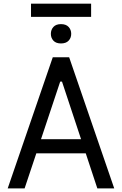

<svg xmlns="http://www.w3.org/2000/svg" viewBox="-20 -1045 676 1065"><path d="M116.5 0H22.7L272.7 -727.3H363.6L613.6 0H519.9L455.6 -194.6H181.5ZM313.9 -592.3 207.4 -272.7H429.7L323.9 -592.3ZM485.4 -1024.5V-951.3H152V-1024.5ZM262.1 -857.2Q262.1 -880 276.3 -895.6Q290.5 -911.2 318.2 -911.2Q346.2 -911.2 360.6 -895.6Q375 -880 375 -857.2Q375 -834.9 360.6 -819.4Q346.2 -804 318.2 -804Q290.5 -804 276.3 -819.4Q262.1 -834.9 262.1 -857.2Z"/></svg>

Font: Interface
Style: Regular
Weight: 400
Designer: Rasmus Andersson
Foundry: rsms
Version: Version 1.8